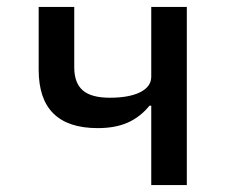

<svg xmlns="http://www.w3.org/2000/svg" viewBox="-20 -536 680 556"><path d="M418 -230H413Q386 -197 350 -181Q314 -165 263 -165Q92 -165 92 -334V-516H195V-341Q195 -296 219.5 -274.5Q244 -253 298 -253Q354 -253 386 -269Q418 -285 418 -314V-516H521V0H418Z"/></svg>

Font: Writer Medium
Style: Regular
Weight: 500
Monospace: yes
Designer: Mike Abbink, Paul van der Laan, Pieter van Rosmalen
Foundry: Bold Monday
Version: Version 2.001 2020